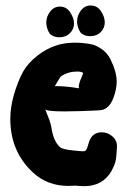

<svg xmlns="http://www.w3.org/2000/svg" viewBox="-20 -675 457 682"><path d="M300.8 -546.5Q287.2 -546.5 278 -551.1Q268.7 -555.7 266.1 -559.4Q263.5 -563.2 260.4 -569.3Q253.8 -585.6 253.8 -598.8Q253.8 -619.9 267.4 -637.7Q281 -655.5 302.1 -655.5Q325.4 -655.5 338.8 -635Q352.2 -614.6 352.2 -595.3Q352.2 -575.9 338 -561.2Q323.7 -546.5 300.8 -546.5ZM191.4 -542.6Q177.8 -542.6 168.6 -547.2Q159.4 -551.8 156.7 -555.5Q154.1 -559.3 151 -565.4Q144.4 -581.7 144.4 -594.9Q144.4 -616 158.1 -633.8Q171.7 -651.6 192.8 -651.6Q216.1 -651.6 229.5 -631.1Q242.9 -610.7 242.9 -591.4Q242.9 -572 228.6 -557.3Q214.3 -542.6 191.4 -542.6ZM174.8 -369.1Q174.8 -369.1 180.7 -369.1Q213.9 -369.1 260.7 -361.3Q260.7 -362.3 260.3 -364.3Q259.8 -366.2 259.8 -367.2Q259.8 -377 267.6 -395.5Q275.4 -414.1 275.4 -415V-416Q268.6 -420.9 253.9 -420.9Q222.7 -420.9 197.3 -404.3Q192.4 -400.4 174.8 -369.1ZM140.6 -286.1Q140.6 -285.2 145 -275.4Q149.4 -265.6 154.8 -250.5Q160.2 -235.4 162.1 -224.6Q169.9 -171.9 193.4 -152.3Q201.2 -144.5 240.2 -140.6Q248 -139.6 258.8 -138.7Q269.5 -137.7 272.5 -137.7Q277.3 -137.7 280.3 -138.2Q283.2 -138.7 285.6 -142.1Q288.1 -145.5 289.1 -147.9Q290 -150.4 292.5 -158.7Q294.9 -167 296.9 -172.9Q308.6 -205.1 341.8 -205.1Q362.3 -205.1 378.9 -190.9Q395.5 -176.8 395.5 -155.3V-152.3Q393.6 -114.3 390.1 -101.1Q386.7 -87.9 376 -67.4Q344.7 -13.7 279.3 -13.7Q270.5 -13.7 259.3 -14.6Q248 -15.6 247.1 -15.6Q246.1 -15.6 238.3 -15.1Q230.5 -14.6 222.7 -14.6Q147.5 -14.6 95.7 -63.5Q16.6 -137.7 16.6 -252.9Q16.6 -293.9 29.3 -337.9Q43.9 -387.7 61.5 -419.4Q79.1 -451.2 114.3 -478.5Q172.9 -523.4 243.2 -523.4Q260.7 -523.4 270.5 -522.5Q293.9 -520.5 309.1 -516.6Q324.2 -512.7 342.8 -499.5Q361.3 -486.3 372.1 -464.8Q394.5 -419.9 394.5 -385.7Q394.5 -358.4 382.8 -327.1Q367.2 -285.2 334 -283.2L314.5 -282.2Q293.9 -281.2 264.2 -280.3Q234.4 -279.3 210 -279.3Q148.4 -279.3 140.6 -286.1Z"/></svg>

Font: Essays1743
Style: Bold
Weight: 700
Designer: Based on the typeface in a 1743 English translation of the essays of Montaigne.  PostScript/TrueType font designed by Jo
Version: Version 002.100